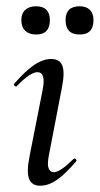

<svg xmlns="http://www.w3.org/2000/svg" viewBox="-20 -583 318 612"><path d="M108 9Q81 9 72.5 -13.5Q64 -36 75 -89L116 -297Q127 -353 99 -353Q88 -353 71 -341.5Q54 -330 34 -309Q31 -305 26.5 -309.5Q22 -314 26 -317Q61 -357 89 -376Q117 -395 143 -395Q171 -395 179 -373Q187 -351 177 -302L136 -89Q130 -59 135 -46.5Q140 -34 151 -34Q162 -34 178.5 -45.5Q195 -57 214 -76Q218 -80 222 -75.5Q226 -71 222 -68Q190 -30 162.5 -10.5Q135 9 108 9ZM95 -473Q73 -473 60.5 -485Q48 -497 48 -519Q48 -540 60.5 -551.5Q73 -563 95 -563Q117 -563 128 -551.5Q139 -540 139 -519Q139 -473 95 -473ZM234 -473Q189 -473 189 -519Q189 -563 234 -563Q255 -563 266.5 -551.5Q278 -540 278 -519Q278 -473 234 -473Z"/></svg>

Font: Cormorant Infant Light Medium
Style: Italic
Weight: 500
Italic angle: -10°
Version: Version 4.001